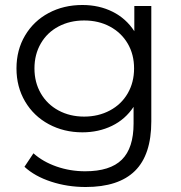

<svg xmlns="http://www.w3.org/2000/svg" viewBox="-20 -550 726 769"><path d="M586 -526V-64Q586 70 520.5 134.5Q455 199 323 199Q250 199 184.5 177.5Q119 156 78 118L114 64Q152 98 206.5 117Q261 136 321 136Q421 136 468 89.5Q515 43 515 -55V-122Q482 -72 428.5 -46Q375 -20 310 -20Q236 -20 175.5 -52.5Q115 -85 80.5 -143.5Q46 -202 46 -276Q46 -350 80.5 -408Q115 -466 175 -498Q235 -530 310 -530Q377 -530 431 -503Q485 -476 518 -425V-526ZM517 -276Q517 -332 491.5 -375.5Q466 -419 420.5 -443.5Q375 -468 317 -468Q260 -468 214.5 -444Q169 -420 143.5 -376Q118 -332 118 -276Q118 -220 143.5 -176Q169 -132 214.5 -107.5Q260 -83 317 -83Q374 -83 420 -107.5Q466 -132 491.5 -176Q517 -220 517 -276Z"/></svg>

Font: Idrija
Style: Regular
Weight: 400
Designer: Julieta Ulanovsky
Foundry: Julieta Ulanovsky
Version: Version 7.200